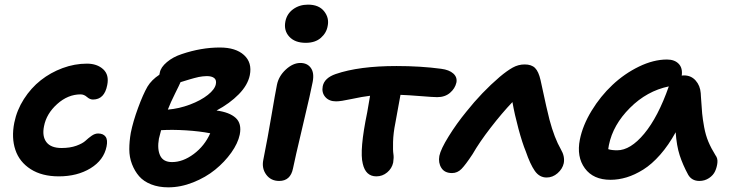

<svg xmlns="http://www.w3.org/2000/svg" viewBox="-20 -763 3135 820"><path d="M231 -9.8Q159.2 -9.8 111.1 -40.5Q63 -71.3 45.7 -122.8Q28.3 -174.3 41 -238.8Q51.8 -292.5 82 -339.8Q112.3 -387.2 154.1 -420.2Q195.8 -453.1 247.3 -472.2Q298.8 -491.2 351.1 -491.2Q394.5 -491.2 420.7 -467.3Q446.8 -443.4 438 -399.9Q426.3 -337.9 377 -337.9Q363.8 -337.9 351.3 -348.9Q338.9 -359.9 324.2 -359.9Q270 -359.9 224.1 -318.6Q178.2 -277.3 168 -224.1Q159.2 -181.2 178.2 -156Q197.3 -130.9 243.2 -130.9Q279.3 -130.9 306.2 -140.6Q333 -150.4 345.2 -161.9Q357.4 -173.3 371.3 -183.1Q385.3 -192.9 398.9 -192.9Q420.9 -192.9 430.9 -179.2Q440.9 -165.5 435.1 -137.2Q423.3 -79.1 366.7 -44.4Q310.1 -9.8 231 -9.8Z M698.7 37.1Q657.7 37.1 625.5 24.4Q593.3 11.7 574.2 -10.3Q555.2 -32.2 543.7 -62Q532.2 -91.8 532.2 -125.5Q532.2 -159.2 538.6 -195.8Q548.3 -244.1 569.6 -302Q590.8 -359.9 609.9 -393.1Q627.4 -421.9 660.6 -443.8Q661.1 -445.3 661.6 -448.5Q662.1 -451.7 662.6 -453.1Q666.5 -475.6 692.9 -497.8Q719.2 -520 756.8 -532.2Q839.4 -560.1 918.9 -560.1Q986.8 -560.1 1022.2 -527.8Q1057.6 -495.6 1046.9 -441.9Q1038.1 -399.4 999.8 -360.4Q961.4 -321.3 904.8 -291Q960 -283.7 986.6 -259.5Q1013.2 -235.4 1003.9 -188Q996.1 -150.9 967.8 -111.1Q939.5 -71.3 898.9 -38.3Q858.4 -5.4 804.9 15.9Q751.5 37.1 698.7 37.1ZM862.8 -438Q855 -438 845.5 -436.8Q835.9 -435.5 829.1 -434.3Q822.3 -433.1 809.1 -429.4Q795.9 -425.8 791 -424.3Q786.1 -422.9 770.3 -418Q754.4 -413.1 751 -412.1Q747.1 -402.3 727.8 -363.8Q708.5 -325.2 696.8 -294.9Q744.6 -298.8 791.3 -316.4Q837.9 -334 867.7 -357.7Q897.5 -381.3 901.9 -403.8Q905.3 -421.4 894.8 -429.7Q884.3 -438 862.8 -438ZM658.7 -170.9Q650.9 -126 664.1 -98.4Q677.2 -70.8 714.8 -70.8Q761.2 -70.8 807.4 -105.2Q853.5 -139.6 877.9 -193.8Q833 -202.6 774.2 -206.3Q715.3 -210 668 -207Q659.7 -174.8 658.7 -170.9Z M1285.6 -580.1Q1239.7 -580.1 1215.6 -606.2Q1191.4 -632.3 1198.7 -670.9Q1205.1 -704.1 1231.9 -723.6Q1258.8 -743.2 1295.4 -743.2Q1341.8 -743.2 1364.3 -714.8Q1386.7 -686.5 1379.4 -651.9Q1374.5 -622.6 1350.3 -601.3Q1326.2 -580.1 1285.6 -580.1ZM1172.4 9.8Q1136.7 9.8 1116.9 -17.3Q1097.2 -44.4 1104.5 -80.1Q1124 -177.7 1139.6 -270.8Q1155.3 -363.8 1162.6 -399.9Q1169.9 -437.5 1200.4 -465.8Q1231 -494.1 1262.7 -494.1Q1292.5 -494.1 1307.6 -472.9Q1322.8 -451.7 1315.4 -413.1Q1309.1 -377.9 1273.4 -227.5Q1237.8 -77.1 1231.4 -43.9Q1220.7 9.8 1172.4 9.8Z M1587.4 -9.8Q1541.5 -9.8 1529.3 -64Q1514.6 -120.6 1548.3 -283.2Q1558.1 -338.4 1560.5 -354Q1527.3 -350.1 1481.2 -340.1Q1435.1 -330.1 1415.5 -330.1Q1385.3 -330.1 1369.1 -348.9Q1353 -367.7 1358.4 -395Q1365.7 -430.2 1413.6 -446.8Q1513.2 -481 1673.3 -481Q1776.4 -481 1864.3 -469.2Q1898.4 -464.8 1916 -449Q1933.6 -433.1 1929.2 -410.2Q1923.3 -384.8 1901.9 -366.5Q1880.4 -348.1 1847.2 -348.1Q1831.1 -348.1 1776.6 -352.5Q1722.2 -356.9 1690.4 -357.9Q1687 -338.9 1679.4 -297.9Q1671.9 -256.8 1668.5 -237.8Q1659.7 -194.8 1658.7 -157.2Q1657.7 -119.6 1660.2 -105Q1662.6 -90.3 1659.2 -68.8Q1653.8 -43.5 1633.5 -26.6Q1613.3 -9.8 1587.4 -9.8Z M1910.6 -23.9Q1878.9 -23.9 1865 -45.9Q1851.1 -67.9 1856.4 -97.2Q1862.3 -126 1896 -180.4Q1929.7 -234.9 1971.7 -286.1Q2037.6 -369.1 2114.7 -435.1Q2145.5 -460.9 2169.7 -474.4Q2193.8 -487.8 2220.7 -487.8Q2250 -487.8 2265.1 -472.7Q2280.3 -457.5 2288.6 -420.9Q2317.9 -284.2 2326.7 -252Q2347.7 -173.3 2375.5 -125Q2393.1 -95.2 2387.7 -65.9Q2382.3 -41.5 2361.3 -23.2Q2340.3 -4.9 2314.5 -4.9Q2283.7 -4.9 2263.9 -33.4Q2244.1 -62 2225.6 -116.2Q2210.9 -151.4 2194.3 -212.9Q2177.7 -274.4 2168.5 -327.1Q2123.5 -279.8 2075.4 -217.5Q2027.3 -155.3 1998.5 -105Q1968.3 -59.1 1950.9 -41.5Q1933.6 -23.9 1910.6 -23.9Z M2587.4 4.9Q2513.7 4.9 2477.8 -44.2Q2441.9 -93.3 2456.5 -167Q2468.8 -228 2506.6 -290Q2544.4 -352.1 2595.5 -400.1Q2646.5 -448.2 2708.7 -478.5Q2771 -508.8 2828.6 -508.8Q2860.8 -508.8 2878.4 -490.7Q2896 -472.7 2891.6 -439.9Q2894.5 -440.9 2901.4 -440.9Q2931.6 -440.9 2950.9 -419.2Q2970.2 -397.5 2972.7 -365.2Q2973.1 -359.9 2973.6 -349.6Q2976.6 -302.2 2978.8 -278.6Q2981 -254.9 2987.3 -220.2Q2993.7 -185.5 3005.4 -157.7Q3017.1 -129.9 3035.6 -100.1Q3045.9 -86.9 3043.9 -68.1Q3042 -49.3 3034.2 -32Q3026.4 -14.6 3008.1 -2.4Q2989.7 9.8 2966.8 9.8Q2935.1 9.8 2919.4 -16.1Q2896 -59.1 2882.8 -99.9Q2869.6 -140.6 2865.7 -198.2Q2835.4 -143.1 2799.6 -102.3Q2763.7 -61.5 2727.3 -38.8Q2690.9 -16.1 2656.2 -5.6Q2621.6 4.9 2587.4 4.9ZM2580.6 -144Q2580.1 -141.1 2579.1 -135Q2578.1 -128.9 2577.6 -126Q2591.8 -121.1 2615.7 -121.1Q2672.4 -121.1 2731.4 -192.1Q2790.5 -263.2 2836.4 -394Q2742.7 -374.5 2670.4 -302.2Q2598.1 -230 2580.6 -144Z"/></svg>

Font: Shantell Sans Irregular
Style: Italic
Weight: 600
Italic angle: -11.31°
Designer: Stephen Nixon, Anya Danilova, Shantell Martin
Foundry: Arrow Type
Version: Version 1.006;[9816181b4]